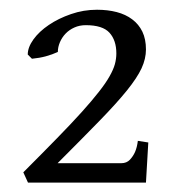

<svg xmlns="http://www.w3.org/2000/svg" viewBox="-20 -685 369 402"><path d="M285.6 -302.7H38.6L28.8 -324.2Q69.3 -364.7 99.6 -395.8Q129.9 -426.8 151.4 -450.7Q172.9 -474.6 187 -492.7Q201.2 -510.7 209.2 -524.9Q217.3 -539.1 220.5 -550.5Q223.6 -562 223.6 -573.2Q223.6 -600.6 209.2 -616.5Q194.8 -632.3 159.7 -632.3Q146.5 -632.3 135.7 -627.4Q125 -622.6 117.4 -614.7Q109.9 -606.9 105.5 -596.7Q101.1 -586.4 101.1 -576.2Q89.4 -570.8 75.9 -567.1Q62.5 -563.5 46.9 -562L38.1 -570.8Q38.1 -585.9 50 -602.5Q62 -619.1 82.3 -632.8Q102.5 -646.5 128.7 -655.5Q154.8 -664.6 183.1 -664.6Q205.6 -664.6 224.4 -659.7Q243.2 -654.8 256.8 -644.5Q270.5 -634.3 278.1 -618.7Q285.6 -603 285.6 -581.5Q285.6 -562 276.4 -542Q267.1 -522 245.6 -495.4Q224.1 -468.8 188.7 -432.4Q153.3 -396 100.6 -343.3H233.9Q245.1 -343.3 252 -350.6Q258.8 -357.9 262.7 -366.7Q267.1 -377 268.6 -390.1L290.5 -386.7Z"/></svg>

Font: Gentium Plus Phon
Style: Regular
Weight: 400
Designer: J. Victor Gaultney, Annie Olsen, Iska Routamaa, Becca Hirsbrunner
Foundry: SIL International
Version: Version 5.000